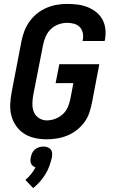

<svg xmlns="http://www.w3.org/2000/svg" viewBox="-20 -702 590 984"><path d="M220 12Q189 12 159 5.5Q129 -1 104.5 -16.5Q80 -32 63 -56Q46 -80 38.5 -108.5Q31 -137 32.5 -168.5Q34 -200 40 -231L90 -491Q95 -517 105 -543Q115 -569 131.5 -592Q148 -615 170.5 -633Q193 -651 219 -662Q245 -673 271.5 -677.5Q298 -682 324 -682Q351 -682 378 -678.5Q405 -675 429 -665.5Q453 -656 473 -640Q493 -624 505 -602Q517 -580 520 -553Q523 -526 518 -499L516 -492H403L404 -496Q408 -514 404.5 -532Q401 -550 389.5 -562.5Q378 -575 360.5 -580Q343 -585 325 -585Q303 -585 281 -577.5Q259 -570 241.5 -553.5Q224 -537 214.5 -515.5Q205 -494 201 -473L150 -213Q146 -191 146 -168.5Q146 -146 154 -127Q162 -108 180 -96.5Q198 -85 220 -85Q242 -85 264 -93.5Q286 -102 303 -118Q320 -134 328.5 -155Q337 -176 341 -197L356 -276H265L284 -373H489L452 -179Q447 -153 438.5 -126.5Q430 -100 413.5 -77Q397 -54 374 -36Q351 -18 325.5 -7.5Q300 3 273 7.5Q246 12 220 12ZM150 262 110 220Q127 206 139.5 190Q152 174 162 156Q154 153 148 148Q142 143 139 136Q136 129 136 120.5Q136 112 138 104Q140 93 145 82Q150 71 159.5 63.5Q169 56 180 52.5Q191 49 202 49Q213 49 223 52.5Q233 56 239.5 63.5Q246 71 247 82Q248 93 246 104Q241 126 233.5 147.5Q226 169 213.5 189.5Q201 210 185 228.5Q169 247 150 262Z"/></svg>

Font: Lode
Style: Bold Italic
Weight: 700
Italic angle: -11°
Monospace: yes
Designer: Belleve Invis
Foundry: Belleve Invis
Version: Version 29.2.0; ttfautohint (v1.8.3)